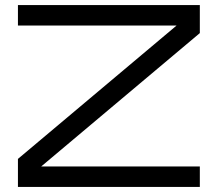

<svg xmlns="http://www.w3.org/2000/svg" viewBox="-20 -740 861 760"><path d="M51 0V-111L679 -639H51V-720H771V-609L143 -81H771V0Z"/></svg>

Font: Orbitron
Style: Regular
Weight: 400
Designer: Matt McInerney
Foundry: The League of Moveable Type
Version: Version 2.001